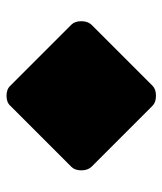

<svg xmlns="http://www.w3.org/2000/svg" viewBox="26 -620 508 601"><g transform="rotate(90 280.5 -320.0)"><path d="M57.6 -289.1Q46.9 -299.8 46.9 -320.3Q46.9 -339.8 57.6 -351.6Q105.5 -399.4 153.3 -447.3Q201.2 -495.1 249 -543Q259.8 -553.7 280.3 -553.7Q300.8 -553.7 311.5 -543Q359.4 -495.1 407.2 -447.3Q455.1 -399.4 502.9 -351.6Q513.7 -339.8 513.7 -320.3Q513.7 -299.8 502.9 -289.1Q455.1 -241.2 407.2 -193.4Q359.4 -145.5 311.5 -97.7Q300.8 -85.9 280.3 -85.9Q259.8 -85.9 249 -97.7Q201.2 -145.5 153.3 -193.4Q105.5 -241.2 57.6 -289.1Z"/></g></svg>

Font: Passbolt
Style: Regular
Weight: 400
Version: Version 1.0